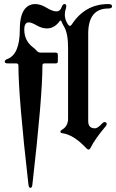

<svg xmlns="http://www.w3.org/2000/svg" viewBox="-20 -727 572 946"><path d="M15.6 -436Q77.6 -458.5 77.6 -581.1Q77.6 -662.1 109.9 -690.9Q127.4 -707 153.6 -707Q179.7 -707 209.2 -689Q238.8 -670.9 257.8 -670.9Q276.9 -670.9 284.2 -692.9Q289.1 -707 297.4 -707Q306.6 -707 306.6 -696.8Q306.6 -691.4 304.7 -685.5Q299.3 -669.9 299.3 -655.3Q299.3 -630.9 314 -607.9Q319.3 -599.6 324.5 -599.6Q329.6 -599.6 334 -606.9Q399.4 -707 513.7 -707Q532.2 -707 532.2 -696Q532.2 -685.1 513.7 -685.1Q414.6 -685.1 414.6 -561V-129.9Q414.6 -94.7 448.2 -94.7Q460.9 -94.7 483.4 -118.7Q489.7 -125.5 494.6 -125.5Q505.9 -125.5 505.9 -115.2Q505.9 -110.8 500 -104Q449.2 -44.4 425.3 2.9Q421.9 9.8 416.5 9.8Q411.1 9.8 404.8 2.9Q342.3 -64 286.1 -70.8Q277.8 -71.8 277.8 -77.6Q277.8 -83.5 283.2 -86.4Q315.4 -104 315.4 -142.6V-492.2Q315.4 -562.5 295.9 -595.2Q288.1 -608.4 283.2 -621.1Q281.2 -626 278.8 -626Q276.4 -626 273.9 -622.6Q247.6 -586.9 211.4 -586.9Q186.5 -586.9 160.9 -601.8Q135.3 -616.7 122.1 -616.7Q99.6 -616.7 99.6 -581.1Q99.6 -525.4 144.5 -492.2Q153.8 -485.4 161.1 -476.6Q168.5 -467.8 180.2 -467.8H254.4Q265.1 -467.8 265.1 -457V-425.3Q265.1 -414.6 254.4 -414.6H199.2Q189 -414.6 189 -403.8Q189 -248.5 139.6 182.1Q137.7 198.7 129.9 198.7Q122.1 198.7 120.1 182.1Q70.8 -248.5 70.8 -403.8Q70.8 -414.6 60.5 -414.6H19Q3.4 -414.6 3.4 -423.1Q3.4 -431.6 15.6 -436Z"/></svg>

Font: UnifrakturMaguntia16
Style: Book
Weight: 400
Designer: j. 'mach' wust, Gerrit Ansmann, Georg Duffner, based on a font by Peter Wiegel, original typeface by Carl Albert Fahrenw
Version: Version 2017-03-19